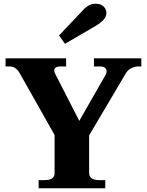

<svg xmlns="http://www.w3.org/2000/svg" viewBox="-20 -1014 791 1034"><path d="M298 -823 423 -955Q432 -967 451 -980.5Q470 -994 494 -994Q523 -994 538 -979Q553 -964 553 -944Q553 -925 538.5 -908.5Q524 -892 496 -875L330 -778ZM188 -44H219Q248 -44 261 -53.5Q274 -63 274 -83V-287L86 -620Q65 -656 33 -656H10V-700H336V-656H302Q289 -656 280.5 -650.5Q272 -645 272 -634Q272 -626 278 -615L407 -363L547 -608Q554 -619 554 -630Q554 -643 544.5 -649.5Q535 -656 522 -656H486V-700H741V-656H725Q705 -656 686 -646Q667 -636 657 -618L460 -285V-83Q460 -44 515 -44H547V0H188Z"/></svg>

Font: Taviraj
Style: Bold
Weight: 700
Designer: Katatrad Team
Foundry: CadsonDemak
Version: Version 1.001